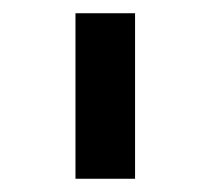

<svg xmlns="http://www.w3.org/2000/svg" viewBox="-20 -749 318 290"><path d="M94 -479V-729H184V-479Z"/></svg>

Font: BDO Grotesk
Style: Regular
Weight: 400
Designer: Deni Anggara
Foundry: Lokal Container
Version: Version 2.000